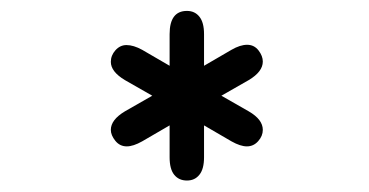

<svg xmlns="http://www.w3.org/2000/svg" viewBox="-20 -790 659 343"><path d="M206.5 -528.5Q194 -528.5 186 -538.5Q178 -548.5 178 -558Q178 -576 203 -591L252 -619L203 -647Q178 -662 178 -679.5Q178 -691 186.2 -700.2Q194.5 -709.5 206 -709.5Q218.5 -709.5 234 -701L283 -672.5V-729Q283 -770.5 314 -770.5Q328 -770.5 336.2 -760.2Q344.5 -750 344.5 -729V-672.5L393.5 -701Q409 -710 421.5 -710Q434 -710 441.8 -700Q449.5 -690 449.5 -680Q449.5 -662 424.5 -647L375.5 -619L424.5 -591Q449.5 -576.5 449.5 -558Q449.5 -547 441.2 -537.8Q433 -528.5 421 -528.5Q409.5 -528.5 393.5 -537.5L344.5 -566V-509Q344.5 -488 336.2 -477.8Q328 -467.5 314 -467.5Q299.5 -467.5 291.2 -477.8Q283 -488 283 -509V-566L234 -537.5Q218 -528.5 206.5 -528.5Z"/></svg>

Font: Sono ExtraLight Monospace
Style: Regular
Weight: 400
Version: Version 2.112